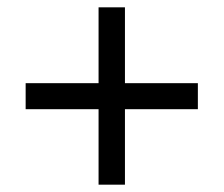

<svg xmlns="http://www.w3.org/2000/svg" viewBox="-20 -615 612 524"><path d="M321 -388H520V-317H321V-111H249V-317H50V-388H249V-595H321Z"/></svg>

Font: Noto Sans Palmyrene
Style: Regular
Weight: 400
Designer: Monotype Design Team
Foundry: Monotype Imaging Inc.
Version: Version 2.001; ttfautohint (v1.8.4.7-5d5b)